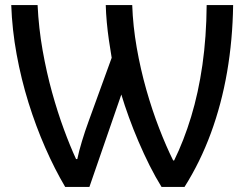

<svg xmlns="http://www.w3.org/2000/svg" viewBox="-20 -734 965 758"><path d="M237.3 3.9Q195.8 -66.4 158.7 -150.9Q121.6 -235.4 92.5 -328.6Q63.5 -421.9 45.7 -519.3Q27.8 -616.7 24.4 -713.9H128.4Q132.8 -622.6 148.2 -535.6Q163.6 -448.7 185.5 -369.6Q207.5 -290.5 232.2 -223.6Q256.8 -156.7 280.3 -106H285.2Q291.5 -136.7 303.5 -176.3Q315.4 -215.8 330.1 -255.9L420.9 -505.9Q415 -540.5 409.9 -575.9Q404.8 -611.3 401.6 -646.2Q398.4 -681.2 397.5 -713.9H502Q504.9 -630.9 519.8 -545.9Q534.7 -460.9 557.6 -380.1Q580.6 -299.3 608.2 -228Q635.7 -156.7 663.6 -100.6H667.5Q706.1 -179.2 734.6 -273.2Q763.2 -367.2 779.1 -477.5Q794.9 -587.9 795.9 -713.9H900.4Q898.4 -576.7 876.5 -449.5Q854.5 -322.3 812.5 -208.3Q770.5 -94.2 708.5 3.9H617.7Q593.8 -34.7 570.8 -80.3Q547.9 -126 527.1 -174.6Q506.3 -223.1 489 -270.8Q471.7 -318.4 459 -360.8L333 3.9Z"/></svg>

Font: Open Sans Medium
Style: Regular
Weight: 500
Designer: Monotype Design Team
Foundry: Monotype Imaging Inc.
Version: Version 3.000